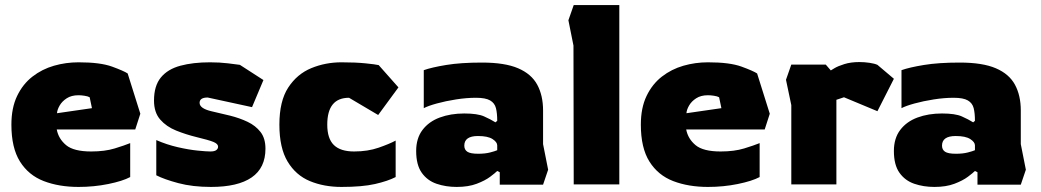

<svg xmlns="http://www.w3.org/2000/svg" viewBox="-20 -728 4110 758"><path d="M290 10Q213 10 153 -13Q93 -36 59 -90Q25 -144 25 -236Q25 -302 47.5 -349Q70 -396 108 -425.5Q146 -455 193 -468.5Q240 -482 290 -482Q376 -482 422.5 -465Q469 -448 484 -438L534 -279L514 -217H204Q211 -180 241 -155Q271 -130 340 -130Q394 -130 433 -142Q472 -154 494 -163V-29Q464 -13 407.5 -1.5Q351 10 290 10ZM205 -281 343 -301 334 -344Q327 -348 313.5 -350Q300 -352 290 -352Q262 -352 243.5 -340Q225 -328 215.5 -311.5Q206 -295 205 -281Z M813 10Q740 10 684 -5Q628 -20 597 -36V-175Q638 -157 681.5 -147Q725 -137 760 -133.5Q795 -130 810 -130Q827 -130 834 -135.5Q841 -141 841 -149Q841 -160 823 -167.5Q805 -175 755 -187Q714 -197 675.5 -212.5Q637 -228 612.5 -256Q588 -284 588 -331Q588 -389 615 -422Q642 -455 692 -468.5Q742 -482 809 -482Q847 -482 880 -478Q913 -474 927 -472L1020 -412L975 -305L800 -343Q768 -343 768 -322Q768 -300 814 -289Q850 -281 888 -271.5Q926 -262 957.5 -247Q989 -232 1008.5 -207Q1028 -182 1028 -141Q1028 -65 973.5 -27.5Q919 10 813 10Z M1328 10Q1259 10 1203.5 -13Q1148 -36 1115.5 -90Q1083 -144 1083 -236Q1083 -329 1118 -382.5Q1153 -436 1209 -459Q1265 -482 1328 -482Q1383 -482 1422.5 -478Q1462 -474 1475 -471L1553 -383L1473 -274L1358 -342Q1272 -342 1272 -236Q1272 -181 1298 -155.5Q1324 -130 1378 -130Q1432 -130 1475 -145Q1518 -160 1542 -173V-29Q1511 -13 1460.5 -1.5Q1410 10 1328 10Z M1783 10Q1740 10 1703.5 -2.5Q1667 -15 1645 -46Q1623 -77 1623 -132Q1623 -182 1648 -215Q1673 -248 1716 -264Q1759 -280 1813 -280Q1865 -280 1891 -268.5Q1917 -257 1936 -245L1943 -251Q1943 -281 1938 -301Q1933 -321 1915 -331.5Q1897 -342 1859 -342Q1822 -342 1780.5 -335.5Q1739 -329 1704.5 -319.5Q1670 -310 1653 -301V-451Q1684 -462 1741.5 -471.5Q1799 -481 1883 -481Q1973 -481 2025.5 -458.5Q2078 -436 2101 -393.5Q2124 -351 2124 -292V-159L2144 -58L2124 1H1953V-48L1943 -53Q1935 -45 1915 -30Q1895 -15 1862 -2.5Q1829 10 1783 10ZM1868 -121Q1895 -121 1914.5 -126Q1934 -131 1943 -135V-154Q1943 -167 1924.5 -179Q1906 -191 1867 -191Q1813 -191 1813 -153Q1813 -137 1825 -129Q1837 -121 1868 -121Z M2245 0 2244 -548 2224 -648 2245 -708H2425V0Z M2775 10Q2698 10 2638 -13Q2578 -36 2544 -90Q2510 -144 2510 -236Q2510 -302 2532.5 -349Q2555 -396 2593 -425.5Q2631 -455 2678 -468.5Q2725 -482 2775 -482Q2861 -482 2907.5 -465Q2954 -448 2969 -438L3019 -279L2999 -217H2689Q2696 -180 2726 -155Q2756 -130 2825 -130Q2879 -130 2918 -142Q2957 -154 2979 -163V-29Q2949 -13 2892.5 -1.5Q2836 10 2775 10ZM2690 -281 2828 -301 2819 -344Q2812 -348 2798.5 -350Q2785 -352 2775 -352Q2747 -352 2728.5 -340Q2710 -328 2700.5 -311.5Q2691 -295 2690 -281Z M3104 0V-313L3083 -413L3104 -473H3240L3260 -450Q3260 -450 3274 -458.5Q3288 -467 3313.5 -475Q3339 -483 3373 -483Q3393 -483 3413 -480Q3433 -477 3444 -472L3509 -417L3444 -289L3312 -344L3282 -334V0Z M3669 10Q3626 10 3589.5 -2.5Q3553 -15 3531 -46Q3509 -77 3509 -132Q3509 -182 3534 -215Q3559 -248 3602 -264Q3645 -280 3699 -280Q3751 -280 3777 -268.5Q3803 -257 3822 -245L3829 -251Q3829 -281 3824 -301Q3819 -321 3801 -331.5Q3783 -342 3745 -342Q3708 -342 3666.5 -335.5Q3625 -329 3590.5 -319.5Q3556 -310 3539 -301V-451Q3570 -462 3627.5 -471.5Q3685 -481 3769 -481Q3859 -481 3911.5 -458.5Q3964 -436 3987 -393.5Q4010 -351 4010 -292V-159L4030 -58L4010 1H3839V-48L3829 -53Q3821 -45 3801 -30Q3781 -15 3748 -2.5Q3715 10 3669 10ZM3754 -121Q3781 -121 3800.5 -126Q3820 -131 3829 -135V-154Q3829 -167 3810.5 -179Q3792 -191 3753 -191Q3699 -191 3699 -153Q3699 -137 3711 -129Q3723 -121 3754 -121Z"/></svg>

Font: Rowdies
Style: Regular
Weight: 400
Designer: Jaikishan Patel
Version: Version 1.000; ttfautohint (v1.8.3)